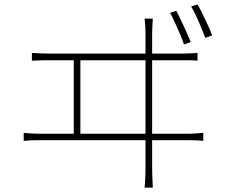

<svg xmlns="http://www.w3.org/2000/svg" viewBox="-20 -827 1040 867"><path d="M776 -778Q785 -762 797 -736.5Q809 -711 821 -684.5Q833 -658 841 -637L811 -626Q804 -647 792.5 -673.5Q781 -700 769.5 -726Q758 -752 748 -769ZM872 -807Q882 -790 894 -765.5Q906 -741 918 -715Q930 -689 938 -667L907 -656Q894 -690 876.5 -731Q859 -772 843 -798ZM670 -743Q669 -725 668 -706.5Q667 -688 667 -680Q667 -675 667 -641.5Q667 -608 667 -556Q667 -504 667 -443Q667 -382 667 -320.5Q667 -259 667 -206Q667 -153 667 -118Q667 -83 667 -75Q667 -67 667.5 -39.5Q668 -12 670 20H633Q636 -13 636.5 -39.5Q637 -66 637 -73Q637 -81 637 -116.5Q637 -152 637 -205Q637 -258 637 -319.5Q637 -381 637 -442.5Q637 -504 637 -556Q637 -608 637 -641.5Q637 -675 637 -680Q637 -691 636 -709Q635 -727 633 -743ZM313 -207V-565H343V-207ZM87 -227Q108 -225 127 -224Q146 -223 165 -223H826Q845 -223 862 -224.5Q879 -226 898 -227V-191Q879 -193 858.5 -193.5Q838 -194 826 -194H165Q146 -194 127.5 -193.5Q109 -193 87 -191ZM124 -588Q144 -587 163.5 -586Q183 -585 202 -585H799Q819 -585 836 -586Q853 -587 872 -588V-553Q853 -555 832.5 -555Q812 -555 799 -555H202Q183 -555 164 -554.5Q145 -554 124 -553Z"/></svg>

Font: Shanggu Sans SC VF
Style: Regular
Weight: 250
Designer: GuiWonder
Version: Version 1.021